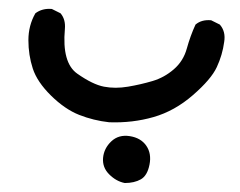

<svg xmlns="http://www.w3.org/2000/svg" viewBox="-20 -111 540 432"><path d="M260.7 300.8Q241.2 296.9 225.6 281.2Q210 265.6 211.9 244.1Q213.9 222.7 230.5 207Q247.1 191.4 272 195.3Q296.9 199.2 309.1 216.8Q321.3 234.4 316.4 259.3Q311.5 284.2 296.9 292.5Q282.2 300.8 260.7 300.8ZM225.6 164.1Q190.4 160.2 158.2 147.5Q126 134.8 94.7 104Q63.5 73.2 53.7 43Q43.9 12.7 43.9 -20.5Q43.9 -53.7 59.6 -81.1Q75.2 -92.8 96.7 -90.8L116.2 -81.1Q127.9 -67.4 126 -45.9Q119.1 30.3 153.8 54.7Q188.5 79.1 213.9 84Q239.3 88.9 268.1 84Q296.9 79.1 323.2 71.3Q349.6 63.5 371.1 44.9Q392.6 26.4 400.4 -2Q408.2 -30.3 419.9 -55.7Q433.6 -67.4 455.1 -65.4L474.6 -55.7Q488.3 -40 484.4 -16.6Q480.5 12.7 467.8 40Q455.1 67.4 414.1 103Q373 138.7 325.7 152.3Q278.3 166 225.6 164.1Z"/></svg>

Font: JasonHandwriting4
Style: Regular
Weight: 400
Version: Version 1.01.21